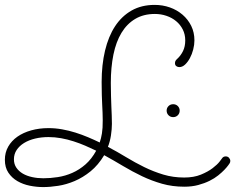

<svg xmlns="http://www.w3.org/2000/svg" viewBox="-49 -740 971 776"><path d="M878.9 -79.6Q878.4 -78.6 873 -71.3Q867.7 -64 857.7 -53.5Q847.7 -43 832.8 -31Q817.9 -19 797.6 -9Q777.3 1 752 7.8Q726.6 14.6 695.8 14.6Q647.9 14.6 606 2.7Q564 -9.3 525.1 -27.8Q486.3 -46.4 448.7 -68.8Q411.1 -91.3 372.1 -112.8Q348.1 -72.8 317.1 -47.6Q286.1 -22.5 252.7 -8.3Q219.2 5.9 186.3 11Q153.3 16.1 125.5 16.1Q98.6 16.1 71 10.5Q43.5 4.9 21.2 -8.1Q-1 -21 -15.1 -42Q-29.3 -63 -29.3 -94.2Q-29.3 -123.5 -15.9 -147.2Q-2.4 -170.9 21.2 -187.5Q44.9 -204.1 77.1 -213.1Q109.4 -222.2 146.5 -222.2Q174.3 -222.2 201.9 -217.3Q229.5 -212.4 255.9 -204.1Q282.2 -195.8 307.1 -185.3Q332 -174.8 354 -164.1Q356.9 -172.9 359.1 -181.6Q361.3 -190.4 363 -200.9Q364.7 -211.4 365.5 -224.4Q366.2 -237.3 366.2 -254.4Q366.2 -270.5 365.5 -285.2Q364.7 -299.8 364 -317.1Q363.3 -334.5 362.5 -356.2Q361.8 -377.9 361.8 -408.2Q361.8 -478 375.5 -535.4Q389.2 -592.8 416 -633.8Q442.9 -674.8 482.9 -697.5Q522.9 -720.2 576.2 -720.2Q608.4 -720.2 637.5 -710Q666.5 -699.7 688.7 -680.7Q710.9 -661.6 723.9 -635.3Q736.8 -608.9 736.8 -576.7Q736.8 -559.1 731.9 -540Q727.1 -521 718.5 -505.1Q710 -489.3 699 -479Q688 -468.8 675.8 -468.8Q668.9 -468.8 663.6 -472.7Q658.2 -476.6 658.2 -484.9Q658.2 -490.7 660.9 -494.9Q663.6 -499 667.5 -502.4Q681.6 -515.1 690.7 -533.7Q699.7 -552.2 699.7 -576.7Q699.7 -601.1 689.7 -620.8Q679.7 -640.6 662.8 -654.5Q646 -668.5 623.8 -676Q601.6 -683.6 577.1 -683.6Q531.2 -683.6 497.6 -663.6Q463.9 -643.6 441.9 -607.2Q419.9 -570.8 409.4 -519.3Q398.9 -467.8 398.9 -404.8Q398.9 -374.5 399.7 -351.6Q400.4 -328.6 401.1 -309.6Q401.9 -290.5 402.6 -273.7Q403.3 -256.8 403.3 -239.3Q403.3 -229 402.3 -217Q401.4 -205.1 399.4 -192.6Q397.5 -180.2 394.3 -168.2Q391.1 -156.2 387.2 -146.5Q424.3 -127 460.4 -105Q496.6 -83 533.9 -64.7Q571.3 -46.4 611.1 -34.4Q650.9 -22.5 695.3 -22.5Q734.4 -22.5 762.9 -34.2Q791.5 -45.9 810.3 -60.3Q829.1 -74.7 838.4 -86.7Q847.7 -98.6 847.7 -99.1Q853 -107.9 863.3 -107.9Q871.6 -107.9 876.7 -102.1Q881.8 -96.2 881.8 -89.4Q881.8 -84 878.9 -79.6ZM339.8 -130.9Q318.8 -141.1 295.7 -151.1Q272.5 -161.1 248 -168.9Q223.6 -176.8 198 -181.4Q172.4 -186 147 -186Q118.2 -186 92.8 -179.9Q67.4 -173.8 48.3 -162.1Q29.3 -150.4 18.3 -133.8Q7.3 -117.2 7.3 -96.2Q7.3 -76.7 17.1 -62.3Q26.9 -47.9 43.2 -38.3Q59.6 -28.8 81.1 -24.2Q102.5 -19.5 126 -19.5Q154.3 -19.5 184.6 -24.2Q214.8 -28.8 243.2 -41.3Q271.5 -53.7 296.4 -75.4Q321.3 -97.2 339.8 -130.9ZM677.2 -293Q677.2 -281.7 669.7 -274.2Q662.1 -266.6 650.9 -266.6Q639.6 -266.6 632.1 -274.2Q624.5 -281.7 624.5 -293Q624.5 -303.7 632.1 -311.3Q639.6 -318.8 650.9 -318.8Q662.1 -318.8 669.7 -311.3Q677.2 -303.7 677.2 -293Z"/></svg>

Font: Sacramento
Style: Regular
Weight: 400
Designer: Astigmatic (AOETI)
Foundry: Astigmatic (AOETI)
Version: Version 1.000